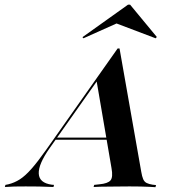

<svg xmlns="http://www.w3.org/2000/svg" viewBox="-97 -785 711 806"><path d="M111.3 -162.9Q63.7 -95.2 65.7 -56Q67.7 -16.9 120.2 -9.7L129.8 -8.9L127.4 0Q95.2 -1.6 66.9 -2Q38.7 -2.4 10.5 -2.4Q-16.1 -2.4 -36.3 -2Q-56.5 -1.6 -76.6 0L-74.2 -8.9L-62.1 -11.3Q-36.3 -17.7 -14.1 -31.9Q8.1 -46 34.3 -75.4Q60.5 -104.8 97.6 -157.3L396.8 -581.5H404.8L496 -63.7Q499.2 -44.4 504 -33.1Q508.9 -21.8 518.5 -16.9Q528.2 -12.1 543.5 -9.7L558.1 -8.1L555.6 0.8Q545.2 0 528.6 -0.8Q512.1 -1.6 492.3 -2Q472.6 -2.4 450 -2.4H446.8H443.5Q420.2 -2.4 398.4 -2Q376.6 -1.6 357.7 -1.6Q338.7 -1.6 323.4 -1.2Q308.1 -0.8 296 0L298.4 -8.9L320.2 -11.3Q355.6 -14.5 366.9 -27.8Q378.2 -41.1 371 -79.8L308.1 -447.6L324.2 -464.5ZM132.3 -198.4 137.9 -207.3H389.5L390.3 -198.4ZM253.2 -624.2 249.2 -629 440.3 -765.3H449.2L561.3 -629.8L556.5 -624.2L375.8 -692.7L437.1 -706.5Z"/></svg>

Font: Playfair 144pt
Style: Bold Italic
Weight: 700
Italic angle: -15.6°
Designer: Claus Eggers Sørensen
Foundry: Claus Eggers Sørensen
Version: Version 2.203